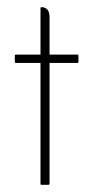

<svg xmlns="http://www.w3.org/2000/svg" viewBox="-20 -511 268 531"><path d="M92 -337H24Q21 -337 21 -340V-357Q21 -360 24 -360H92V-488Q92 -491 94 -491H97Q104 -491 110.5 -485Q117 -479 117 -463V-360H194Q197 -360 197 -357V-340Q197 -337 194 -337H117V-3Q117 0 114 0H94Q92 0 92 -3Z"/></svg>

Font: Zain ExtraLight
Style: Regular
Weight: 200
Designer: Zain,Boutros
Foundry: Mobile Telecommunications Company (Zain), 2024
Version: Version 1.51; ttfautohint (v1.8.4)